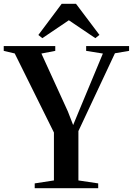

<svg xmlns="http://www.w3.org/2000/svg" viewBox="-36 -984 696 1004"><path d="M246 -40.5V-291L41 -704.5L-16.5 -718V-743H253V-718L180.5 -704L319 -401L346.5 -330L375 -399L502 -704L414.5 -718V-743H639V-718L565 -705.5L374 -298.5V-40.5L477.5 -25V0H145.5V-25ZM185.5 -784.5 164.5 -801 286.5 -964H361.5L484 -801.5L462.5 -784.5L324 -878Z"/></svg>

Font: Merriweather 120pt SemiBold
Style: Regular
Weight: 600
Version: Version 2.100